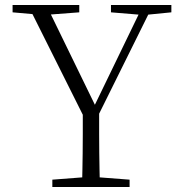

<svg xmlns="http://www.w3.org/2000/svg" viewBox="-20 -743 722 763"><path d="M188 0V-29L331 -40H352L495 -29V0ZM306 0Q307 -38 307.5 -69Q308 -100 308.5 -133.5Q309 -167 309 -210.5Q309 -254 309 -316H374Q374 -254 374 -210.5Q374 -167 374.5 -134Q375 -101 375.5 -69.5Q376 -38 377 0ZM323 -259 91 -723H164L370 -300H345L350 -312L549 -723H588L358 -259ZM30 -694V-723H295V-694L163 -684H143ZM421 -694V-723H661V-694L560 -684H542Z"/></svg>

Font: Noto Serif SC ExtraLight
Style: Regular
Weight: 200
Designer: Ryoko NISHIZUKA 西塚涼子 (kana & ideographs); Frank Grießhammer (Latin, Greek & Cyrillic); Wenlong ZHANG 张文龙 (bopomofo); San
Foundry: Adobe
Version: Version 2.002-H1;hotconv 1.1.0;makeotfexe 2.6.0